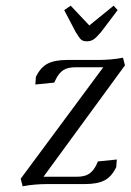

<svg xmlns="http://www.w3.org/2000/svg" viewBox="-20 -651 462 679"><path d="M53.2 -19 345.2 -413.1H248Q218.8 -413.1 203.6 -402.8Q188.5 -392.6 178.2 -372.1L171.9 -358.9L105 -352.1L106.9 -378.9Q123 -412.6 148.2 -425.8Q173.3 -439 219.2 -439H328.1Q373 -439 415 -446.8L421.9 -419.9L133.8 -25.9H250Q279.3 -25.9 294.4 -35.9Q309.6 -45.9 319.8 -65.9L326.2 -80.1L393.1 -86.9L391.1 -60.1Q375 -26.4 349.9 -13.2Q324.7 0 278.8 0H146Q101.1 0 60.1 7.8ZM207 -615.2 230 -630.9 295.9 -561 381.8 -630.9 396 -615.2 336.9 -537.1Q321.3 -518.6 311 -511.7Q300.8 -504.9 287.1 -504.9Q273.4 -504.9 266.6 -511.2Q259.8 -517.6 248 -537.1Z"/></svg>

Font: Dehuti Alt
Style: Italic
Weight: 400
Version: Version 1.2